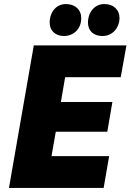

<svg xmlns="http://www.w3.org/2000/svg" viewBox="-20 -923 641 943"><path d="M24 0H489L516 -156H233L254 -276H507L532 -422H279L300 -544H573L601 -700H146ZM293 -746C338 -746 378 -777 379 -832C380 -874 350 -903 305 -903C260 -904 225 -868 224 -814C223 -774 250 -747 293 -746ZM482 -746C537 -746 566 -791 567 -832C568 -874 538 -903 494 -903C448 -904 413 -867 412 -813C412 -773 437 -747 482 -746Z"/></svg>

Font: Fixel Display 20240404 ExBold
Style: Italic
Weight: 800
Italic angle: -10°
Designer: AlfaBravo + MacPaw
Foundry: Kyrylo Tkachov, Marchela Mozhyna, Serhii Makarenko, Maria Weinstein, Zakhar Kryvoshyya
Version: Version 1.211;Glyphs 3.2 (3225)